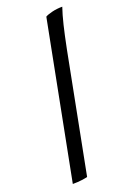

<svg xmlns="http://www.w3.org/2000/svg" viewBox="-185 -864 771 1128"><g transform="rotate(-20 201.0 -300.0)"><path d="M63.5 200 253.5 -777Q266.5 -785 296.5 -792.5Q326.5 -800 361.5 -800Q346.5 -756.5 332.5 -698.5Q318.5 -640.5 301.5 -556L156.5 190Q146.5 193 121.2 196.5Q96 200 63.5 200Z"/></g></svg>

Font: Texturina Medium
Style: Italic
Weight: 500
Italic angle: -11°
Designer: Guillermo Torres Carreño
Foundry: Omnibus-Type
Version: Version 1.002